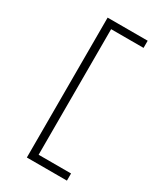

<svg xmlns="http://www.w3.org/2000/svg" viewBox="-217 -853 891 1046"><g transform="rotate(30 229.0 -330.0)"><path d="M137 110V-770H389V-725H185V65H389V110Z"/></g></svg>

Font: M PLUS 1 Light
Style: Regular
Weight: 300
Designer: Coji Morishita
Foundry: UNDERFOREST DESIGN
Version: Version 1.001